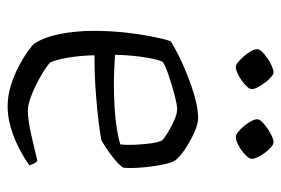

<svg xmlns="http://www.w3.org/2000/svg" viewBox="-137 -601 738 504"><g transform="rotate(90 232.0 -349.0)"><path d="M259 0Q232 0 204.5 -8.5Q177 -17 153.5 -29.5Q130 -42 114 -53.5Q98 -65 94 -71Q77 -97 69 -138.5Q61 -180 61 -225Q61 -267 65 -305Q69 -343 75 -374.5Q81 -406 88 -428Q102 -437 126 -449Q150 -461 179 -472.5Q208 -484 237 -492Q266 -500 290 -500Q306 -500 329 -489.5Q352 -479 372.5 -465Q393 -451 401 -440Q408 -429 413 -402.5Q418 -376 420 -348Q422 -320 420 -303Q412 -292 398 -280.5Q384 -269 370.5 -260Q357 -251 350 -247Q340 -244 305.5 -239.5Q271 -235 223 -231.5Q175 -228 125 -228Q126 -189 131.5 -157.5Q137 -126 144 -112Q152 -104 168 -94Q184 -84 203 -74.5Q222 -65 240 -59Q258 -53 271 -53Q284 -53 302.5 -56Q321 -59 340.5 -63.5Q360 -68 376.5 -72Q393 -76 402 -78Q406 -76 409.5 -68.5Q413 -61 414 -57Q391 -41 365 -28Q339 -15 312 -7.5Q285 0 259 0ZM205 -279Q235 -279 265 -281Q295 -283 320 -287Q345 -291 359 -296Q361 -312 360 -333.5Q359 -355 356.5 -374.5Q354 -394 349 -405Q345 -410 329.5 -419.5Q314 -429 296.5 -437Q279 -445 267 -445Q255 -445 228.5 -438Q202 -431 177 -422.5Q152 -414 142 -407Q136 -392 132 -369.5Q128 -347 126 -323.5Q124 -300 124 -282Q138 -281 159.5 -280Q181 -279 205 -279ZM339 -599Q334 -599 326 -605.5Q318 -612 310.5 -621Q303 -630 298 -639.5Q293 -649 293 -655Q293 -661 300 -668Q307 -675 317 -682Q327 -689 337 -693.5Q347 -698 353 -698Q359 -698 366.5 -691.5Q374 -685 381 -675.5Q388 -666 392.5 -656.5Q397 -647 397 -641Q397 -634 386.5 -624Q376 -614 362.5 -606.5Q349 -599 339 -599ZM155 -599Q150 -599 142.5 -605.5Q135 -612 127 -621Q119 -630 114 -639.5Q109 -649 109 -655Q109 -661 116 -668Q123 -675 133 -682Q143 -689 153.5 -693.5Q164 -698 170 -698Q175 -698 182.5 -691.5Q190 -685 197 -675.5Q204 -666 209 -656.5Q214 -647 214 -641Q214 -634 203 -624Q192 -614 178.5 -606.5Q165 -599 155 -599Z"/></g></svg>

Font: Texturina Medium 12pt Thin
Style: Regular
Weight: 250
Version: Version 1.002